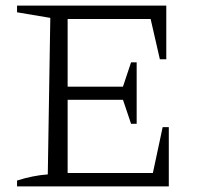

<svg xmlns="http://www.w3.org/2000/svg" viewBox="-20 -667 720 687"><path d="M562 -212H584V0H41V-21Q69 -30 96.5 -35.5Q124 -41 151 -43L160 -603L41 -623V-647H575V-455H552L519 -599H222V-357H420L449 -444H469V-224H449L420 -310H222V-48H527Z"/></svg>

Font: Piazzolla Light
Style: Regular
Weight: 300
Designer: Juan Pablo del Peral
Foundry: Huerta Tipografica
Version: Version 1.330